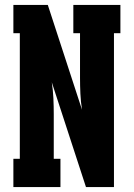

<svg xmlns="http://www.w3.org/2000/svg" viewBox="-20 -755 540 775"><path d="M34 0V-114H60V-621H34V-735H173L311 -312Q306 -344 304.5 -376.5Q303 -409 303 -441V-621H276V-735H466V-621H440V0H327L189 -423Q194 -391 195.5 -358.5Q197 -326 197 -294V-114H224V0Z"/></svg>

Font: Iosevka Curly Slab Heavy
Style: Regular
Weight: 900
Monospace: yes
Designer: Belleve Invis
Foundry: Belleve Invis
Version: Version 22.1.2; ttfautohint (v1.8.4)